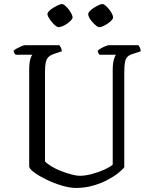

<svg xmlns="http://www.w3.org/2000/svg" viewBox="-20 -927 754 947"><path d="M355 0Q324 0 285.5 -11.5Q247 -23 211.5 -40Q176 -57 151.5 -74.5Q127 -92 124 -104V-582Q124 -617 129.5 -635Q135 -653 140 -657H57Q54 -660 51 -664.5Q48 -669 47 -677Q52 -682 63 -688Q74 -694 85.5 -699Q97 -704 102 -704H272Q276 -700 280 -693Q284 -686 285 -674L246 -661Q228 -655 218.5 -645Q209 -635 205.5 -618Q202 -601 202 -574V-131Q213 -119 234.5 -106Q256 -93 282 -83Q308 -73 332.5 -66.5Q357 -60 374 -60Q401 -60 434.5 -69Q468 -78 496 -91Q524 -104 536 -115V-582Q536 -613 541.5 -632.5Q547 -652 552 -657H471Q468 -661 465 -665.5Q462 -670 462 -677Q467 -682 478 -688.5Q489 -695 500.5 -699.5Q512 -704 516 -704H663Q666 -700 670 -692Q674 -684 674 -674L635 -661Q617 -656 608 -646Q599 -636 596 -618Q593 -600 593 -570V-102Q581 -87 558 -69.5Q535 -52 503 -36Q471 -20 433.5 -10Q396 0 355 0ZM470 -793Q463 -793 454 -800.5Q445 -808 435.5 -818.5Q426 -829 420.5 -839.5Q415 -850 415 -857Q415 -864 423 -872.5Q431 -881 443 -888.5Q455 -896 466.5 -901.5Q478 -907 485 -907Q492 -907 501 -899Q510 -891 518.5 -880.5Q527 -870 532.5 -859Q538 -848 538 -841Q538 -835 530.5 -827Q523 -819 511.5 -811Q500 -803 489 -798Q478 -793 470 -793ZM269 -793Q263 -793 254 -800Q245 -807 236 -818Q227 -829 220.5 -839.5Q214 -850 214 -857Q214 -864 222 -872.5Q230 -881 242.5 -888.5Q255 -896 267 -901.5Q279 -907 285 -907Q292 -907 301 -899.5Q310 -892 318.5 -881Q327 -870 332.5 -859Q338 -848 338 -841Q338 -835 330.5 -827Q323 -819 312 -811Q301 -803 289 -798Q277 -793 269 -793Z"/></svg>

Font: Texturina Medium 12pt ExtraLight
Style: Regular
Weight: 250
Version: Version 1.002